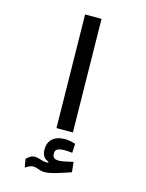

<svg xmlns="http://www.w3.org/2000/svg" viewBox="-140 -777 866 1136"><g transform="rotate(15 293.0 -209.0)"><path d="M246.6 0H347.2L336.9 -693.4H236.3ZM126 274.4C143.1 264.2 155.3 254.9 173.3 254.9C195.3 254.9 215.8 270 245.6 270C285.2 270 353 245.6 402.8 228.5L396 167C365.7 173.8 329.1 182.6 310.5 182.6C280.8 182.6 270.5 172.9 270.5 147.9C270.5 124.5 285.6 113.8 331.5 113.8C342.8 113.8 359.4 115.2 374.5 117.2L377.4 61.5C361.3 55.7 336.4 49.8 312.5 49.8C247.6 49.8 210.9 84 210.9 139.2C210.9 176.3 226.1 195.3 252 204.1L252.4 210C249 210.9 245.6 210.9 240.7 210.9C213.9 210.9 191.4 196.8 168 196.8C147 196.8 131.8 208 116.7 223.6Z"/></g></svg>

Font: Cascadia Code PL
Style: Regular
Weight: 400
Monospace: yes
Designer: Aaron Bell
Foundry: Saja Typeworks
Version: Version 2404.023